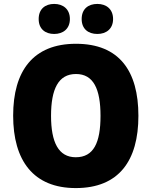

<svg xmlns="http://www.w3.org/2000/svg" viewBox="-20 -948 772 978"><path d="M177 -851C177 -800 211 -775 256 -775C301 -775 336 -801 336 -851C336 -902 301 -928 256 -928C211 -928 177 -903 177 -851ZM396 -851C396 -801 429 -775 476 -775C521 -775 556 -801 556 -851C556 -902 521 -928 476 -928C430 -928 396 -903 396 -851ZM685 -358C685 -587 587 -725 367 -725C149 -725 47 -587 47 -359C47 -130 150 10 366 10C586 10 685 -130 685 -358ZM240 -358C240 -494 277 -571 367 -571C456 -571 492 -495 492 -358C492 -221 457 -147 366 -147C278 -147 240 -223 240 -358Z"/></svg>

Font: Noto Sans Georgian SemiCondensed Black
Style: Regular
Weight: 900
Width: 4
Designer: Monotype Design Team, Akaki Razmadze
Foundry: Google LLC
Version: Version 2.005